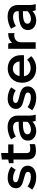

<svg xmlns="http://www.w3.org/2000/svg" viewBox="1443 -2138 705 3631"><g transform="rotate(-90 1795.5 -322.5)"><path d="M265 10C390 10 478 -53 478 -151C478 -259 378 -291 289 -310C206 -328 164 -344 164 -378C164 -409 190 -429 242 -429C296 -429 359 -408 400 -377L459 -464C403 -506 324 -530 246 -530C133 -530 51 -470 51 -373C51 -283 125 -251 200 -232C301 -202 361 -198 361 -149C361 -112 329 -91 271 -91C207 -91 135 -115 86 -154L25 -65C91 -15 173 10 265 10Z M757 5C797 5 853 -1 885 -15V-113C864 -107 817 -102 791 -102C743 -102 716 -121 716 -178V-420H880V-520H717V-655L594 -640V-519C570 -516 544 -510 525 -504V-420H594V-155C594 -45 657 5 757 5Z M1134 10C1205 10 1267 -18 1311 -62C1314 -39 1319 -16 1325 0H1443C1433 -34 1425 -71 1425 -107V-342C1425 -459 1342 -531 1210 -531H1204C1121 -531 1041 -505 977 -465L1028 -375C1080 -408 1143 -428 1197 -428H1200C1269 -428 1308 -394 1308 -344V-321H1266C1057 -321 952 -263 952 -152V-145C952 -53 1026 10 1134 10ZM1159 -90C1107 -90 1072 -117 1072 -154V-158C1072 -213 1136 -241 1273 -241H1308V-154C1272 -115 1217 -90 1159 -90Z M1765 10C1890 10 1978 -53 1978 -151C1978 -259 1878 -291 1789 -310C1706 -328 1664 -344 1664 -378C1664 -409 1690 -429 1742 -429C1796 -429 1859 -408 1900 -377L1959 -464C1903 -506 1824 -530 1746 -530C1633 -530 1551 -470 1551 -373C1551 -283 1625 -251 1700 -232C1801 -202 1861 -198 1861 -149C1861 -112 1829 -91 1771 -91C1707 -91 1635 -115 1586 -154L1525 -65C1591 -15 1673 10 1765 10Z M2315 9H2324C2410 9 2500 -28 2549 -87L2480 -162C2450 -124 2392 -95 2328 -95H2323C2239 -95 2179 -146 2170 -221V-222H2567V-289C2567 -429 2463 -529 2319 -529H2313C2160 -529 2047 -417 2047 -264V-250C2047 -97 2157 9 2315 9ZM2173 -305C2187 -382 2241 -432 2313 -432H2314C2390 -432 2443 -379 2449 -305Z M2688 0H2812V-276C2812 -356 2861 -406 2951 -406C2962 -406 2974 -404 2984 -400V-520H2972C2900 -520 2841 -492 2801 -446C2800 -469 2793 -500 2786 -520H2688Z M3225 10C3296 10 3358 -18 3402 -62C3405 -39 3410 -16 3416 0H3534C3524 -34 3516 -71 3516 -107V-342C3516 -459 3433 -531 3301 -531H3295C3212 -531 3132 -505 3068 -465L3119 -375C3171 -408 3234 -428 3288 -428H3291C3360 -428 3399 -394 3399 -344V-321H3357C3148 -321 3043 -263 3043 -152V-145C3043 -53 3117 10 3225 10ZM3250 -90C3198 -90 3163 -117 3163 -154V-158C3163 -213 3227 -241 3364 -241H3399V-154C3363 -115 3308 -90 3250 -90Z"/></g></svg>

Font: Fixel Display SemiBold
Style: Regular
Weight: 600
Designer: AlfaBravo + MacPaw
Foundry: Kyrylo Tkachov, Marchela Mozhyna, Serhii Makarenko, Maria Weinstein, Zakhar Kryvoshyya
Version: Version 1.211